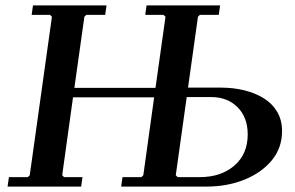

<svg xmlns="http://www.w3.org/2000/svg" viewBox="-20 -690 1091 710"><path d="M616 0 638 -35H719Q797 -35 846.5 -77.5Q896 -120 896 -193Q896 -256 858.5 -293.5Q821 -331 762 -331H649L654 -366H796Q843 -366 883.5 -356Q924 -346 955.5 -326.5Q987 -307 1005 -276.5Q1023 -246 1023 -205Q1023 -143 985 -97Q947 -51 883.5 -25.5Q820 0 743 0ZM522 -670H794L789 -635H719L712 -628L630 -42L637 -35H705L700 0H428L433 -35H503L510 -42L550 -330H250L210 -42L217 -35H285L280 0H8L13 -35H83L90 -42L172 -628L165 -635H97L102 -670H374L369 -635H299L292 -628L255 -365H555L592 -628L585 -635H517Z"/></svg>

Font: Brygada 1918 SemiBold
Style: Italic
Weight: 600
Italic angle: -8°
Designer: Mateusz Machalski | Borys Kosmynka | Przemek Hoffer
Foundry: NIEPODLEGLA 2018
Version: Version 3.006